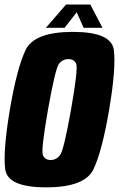

<svg xmlns="http://www.w3.org/2000/svg" viewBox="-24 -821 524 846"><path d="M179.5 4.5Q8.5 4.5 -1.2 -76Q-11 -156.5 19.5 -338Q50.5 -520 88.5 -600.2Q126.5 -680.5 297.2 -680.5Q468 -680.5 477.8 -599.8Q487.5 -519 457 -338Q426 -155.5 388 -75.5Q350 4.5 179.5 4.5ZM199 -116Q225 -116 241.2 -138.5Q257.5 -161 289 -338Q320.5 -518 312 -539.2Q303.5 -560.5 277.5 -560.5Q251.5 -560.5 235.5 -539.2Q219.5 -518 187.5 -338Q156.5 -161 164.8 -138.5Q173 -116 199 -116ZM178 -698.5 267 -801H374L427.5 -698.5H344.5L314 -767L260.5 -698.5Z"/></svg>

Font: Anybody Condensed ExtraBold
Style: Italic
Weight: 800
Width: 3
Italic angle: -10°
Designer: Tyler Finck
Foundry: Etcetera Type Company
Version: Version 1.010; ttfautohint (v1.8.3) -l 8 -r 50 -G 200 -x 14 